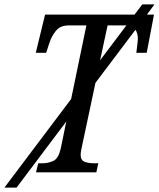

<svg xmlns="http://www.w3.org/2000/svg" viewBox="-82 -780 719 869"><path d="M81 0 91 -41H109Q137 -41 160 -52Q183 -63 193 -108L218 -230L-7 69H-62L240 -332L309 -665H229Q191 -665 171 -640.5Q151 -616 141 -584L127 -541H80L122 -714H527L562 -760H617L583 -714H615L582 -541H535Q536 -547 537.5 -560.5Q539 -574 540.5 -586.5Q542 -599 542 -603Q542 -630 531 -645L350 -405L288 -113Q283 -91 283 -80Q283 -55 300.5 -48Q318 -41 345 -41H363L354 0ZM405 -665 371 -507 490 -665H486Z"/></svg>

Font: Noto Serif Condensed
Style: Italic
Weight: 400
Width: 3
Italic angle: -12°
Designer: Monotype Design Team
Foundry: Monotype Imaging Inc.
Version: Version 2.014; ttfautohint (v1.8.4.7-5d5b)